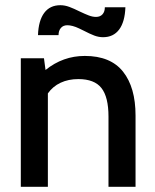

<svg xmlns="http://www.w3.org/2000/svg" viewBox="-20 -718 596 738"><path d="M501 -274V0H397V-270Q397 -345 370 -379.5Q343 -414 281 -414Q243 -414 213 -400Q183 -386 164 -359V0H60V-494H149L155 -449Q222 -503 306 -503Q405 -503 453 -442.5Q501 -382 501 -274ZM302 -600Q298 -602 284.5 -608.5Q271 -615 259.5 -618Q248 -621 239 -621Q223 -621 214 -610.5Q205 -600 205 -583H126Q128 -639 150 -668.5Q172 -698 212 -698Q229 -698 246.5 -691.5Q264 -685 286 -674Q307 -664 321.5 -658.5Q336 -653 349 -653Q365 -653 374 -663Q383 -673 383 -690H462Q460 -634 438 -604.5Q416 -575 376 -575Q359 -575 342 -581.5Q325 -588 302 -600Z"/></svg>

Font: Cabin Medium
Style: Regular
Weight: 500
Designer: Pablo Impallari
Foundry: Pablo Impallari. http://www.impallari.com Igino Marini. http://www.ikern.com
Version: Version 2.200